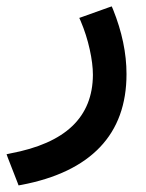

<svg xmlns="http://www.w3.org/2000/svg" viewBox="-39 -308 452 596"><path d="M311.8 -279.1Q353.7 -174.8 353.7 -78.1Q353.7 62.5 271.3 148.9Q188.9 235.3 27.2 266L18.6 267.5L15.6 259.4L-14.6 181.9L-18.6 170.8L-7.1 168.3Q121.9 144.1 185.4 83.4Q248.9 22.7 249.4 -75.6Q249.4 -109.8 239.5 -154.7Q229.7 -199.5 211.6 -242.3L207.1 -252.4L217.1 -255.9L298.7 -285.1L307.8 -288.2Z"/></svg>

Font: Vazir FD Medium
Style: Regular
Weight: 500
Foundry: DejaVu fonts team - Redesigned by Saber Rastikerdar
Version: Version 21.10;October 20, 2019;FontCreator 12.0.0.2547 64-bi